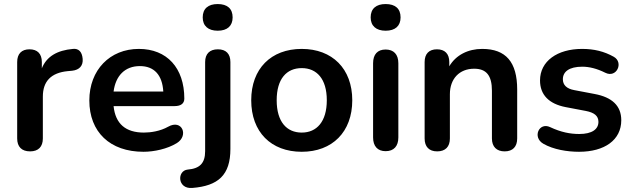

<svg xmlns="http://www.w3.org/2000/svg" viewBox="-20 -741 3129 950"><path d="M129 8C170 8 192 -15 192 -56V-263C192 -339 233 -381 315 -389L337 -391C373 -395 392 -416 389 -450C386 -485 369 -502 341 -499C263 -492 211 -462 187 -403V-434C187 -475 165 -497 126 -497C87 -497 65 -475 65 -434V-56C65 -15 87 8 129 8Z M690 10C742 10 808 -4 855 -33C915 -70 881 -153 812 -114C773 -92 726 -85 692 -85C602 -85 551 -128 542 -216H844C875 -216 892 -229 892 -253C892 -405 806 -499 667 -499C524 -499 422 -395 422 -244C422 -88 524 10 690 10ZM672 -414C743 -414 783 -370 788 -288H542C552 -366 598 -414 672 -414Z M1057 -589C1105 -589 1131 -613 1131 -655C1131 -698 1105 -721 1057 -721C1010 -721 983 -698 983 -655C983 -613 1010 -589 1057 -589ZM931 189C1060 179 1120 125 1120 -4V-434C1120 -475 1098 -497 1058 -497C1018 -497 995 -475 995 -434V7C995 66 969 93 909 98C855 103 857 195 931 189Z M1473 10C1624 10 1723 -88 1723 -245C1723 -401 1624 -499 1473 -499C1321 -499 1223 -401 1223 -245C1223 -88 1321 10 1473 10ZM1473 -85C1398 -85 1349 -139 1349 -245C1349 -351 1398 -404 1473 -404C1547 -404 1597 -351 1597 -245C1597 -139 1547 -85 1473 -85Z M1888 -589C1936 -589 1962 -613 1962 -655C1962 -698 1936 -721 1888 -721C1841 -721 1814 -698 1814 -655C1814 -613 1841 -589 1888 -589ZM1888 7C1929 7 1951 -18 1951 -61V-428C1951 -472 1928 -496 1888 -496C1848 -496 1826 -472 1826 -428V-61C1826 -18 1848 7 1888 7Z M2143 8C2184 8 2206 -15 2206 -56V-275C2206 -351 2253 -401 2326 -401C2386 -401 2414 -368 2414 -292V-56C2414 -15 2437 8 2477 8C2517 8 2539 -15 2539 -56V-298C2539 -434 2483 -499 2366 -499C2296 -499 2236 -469 2203 -413V-434C2203 -475 2181 -497 2142 -497C2103 -497 2081 -475 2081 -434V-56C2081 -15 2103 8 2143 8Z M2845 10C2971 10 3054 -48 3054 -146C3054 -218 3008 -260 2922 -276L2822 -295C2783 -302 2765 -321 2765 -349C2765 -386 2796 -411 2861 -411C2895 -411 2933 -402 2975 -381C3031 -353 3067 -432 3017 -460C2969 -487 2919 -499 2860 -499C2737 -499 2652 -438 2652 -343C2652 -272 2696 -227 2779 -211L2879 -192C2920 -184 2941 -168 2941 -138C2941 -102 2910 -78 2846 -78C2801 -78 2755 -87 2702 -112C2647 -138 2613 -62 2668 -30C2718 -1 2787 10 2845 10Z"/></svg>

Font: Nunito
Style: Bold
Weight: 700
Designer: Vernon Adams
Foundry: Vernon Adams
Version: Version 3.602